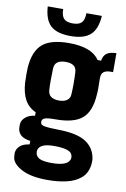

<svg xmlns="http://www.w3.org/2000/svg" viewBox="-106 -861 740 1125"><g transform="rotate(10 264.0 -299.0)"><path d="M259 202Q162 202 108 174.5Q54 147 45 111Q44 104 43 93Q42 82 43 74Q47 51 65.5 35.5Q84 20 120 15V-6Q52 -14 44 -64Q43 -76 43 -82.5Q43 -89 44 -97Q47 -118 67.5 -135Q88 -152 122 -156V-177Q79 -196 57 -235.5Q35 -275 31 -337Q30 -368 30 -388.5Q30 -409 31 -430Q39 -527 88.5 -568.5Q138 -610 245 -610Q381 -610 426 -541H447Q452 -572 471 -585.5Q490 -599 528 -600V-487H512Q487 -487 472.5 -476.5Q458 -466 458 -437Q459 -394 459 -375Q459 -356 457 -337Q451 -240 402 -198Q353 -156 245 -156H242Q195 -156 179.5 -149.5Q164 -143 164 -129V-124Q164 -109 188.5 -104.5Q213 -100 271 -99Q378 -98 431 -66Q484 -34 496 27Q498 35 498 48Q498 61 496 75Q488 123 455.5 150.5Q423 178 372.5 190Q322 202 259 202ZM245 -268Q274 -268 291.5 -280.5Q309 -293 310 -315Q314 -376 310 -450Q307 -498 245 -498Q180 -498 178 -448Q177 -410 176.5 -380.5Q176 -351 178 -319Q181 -268 245 -268ZM265 100Q355 100 371 63Q378 47 370 30Q363 14 336 6.5Q309 -1 265 -1Q221 -1 199 8.5Q177 18 171 35Q168 42 168.5 50.5Q169 59 171 65Q178 84 201 92Q224 100 265 100ZM84 -800H176Q176 -761 192 -744Q208 -727 245 -727Q282 -727 298 -744Q314 -761 314 -800H406Q401 -721 363 -686.5Q325 -652 245 -652Q164 -652 126.5 -686.5Q89 -721 84 -800Z"/></g></svg>

Font: Big Shoulders Text Black
Style: Regular
Weight: 900
Designer: Patric King
Foundry: XO Type Co
Version: Version 1.000; ttfautohint (v1.8.2)